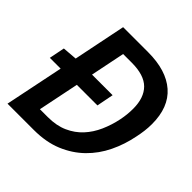

<svg xmlns="http://www.w3.org/2000/svg" viewBox="-192 -794 930 930"><g transform="rotate(45 272.5 -329.0)"><path d="M180 -92Q239 -92 282.5 -111.5Q326 -131 356.5 -164Q387 -197 406.5 -241Q426 -285 436 -334Q440 -354 442 -373.5Q444 -393 444 -413Q444 -488 405 -527Q366 -566 281 -566H222L186 -389H327L310 -302H169L126 -92ZM58 -302H-16L0 -382L75 -388L130 -658H301Q426 -658 493.5 -599Q561 -540 561 -425Q561 -401 558 -377Q555 -353 550 -330Q537 -263 508 -203Q479 -143 433 -98Q387 -53 323.5 -26.5Q260 0 176 0H-4Z"/></g></svg>

Font: Codetta
Style: Bold Italic
Weight: 700
Italic angle: -11°
Designer: Ulrich Proeller
Foundry: PROSA GmbH
Version: Version 2.00;September 29, 2018;FontCreator 11.5.0.2427 64-b